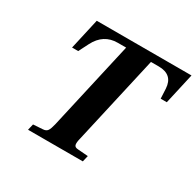

<svg xmlns="http://www.w3.org/2000/svg" viewBox="-150 -862 1056 1032"><g transform="rotate(30 378.5 -346.0)"><path d="M126 -501 169 -692H757L714 -501H676L673 -562Q668 -646 580 -646H532L408 -98Q401 -71 404 -57.5Q407 -44 427 -43L491 -38L482 0H142L151 -38L210 -42Q230 -43 238.5 -55.5Q247 -68 254 -98L378 -646H326Q238 -646 195 -562L164 -501Z"/></g></svg>

Font: Lingua Franca
Style: Bold Italic
Weight: 700
Italic angle: -13°
Version: Version 1.19